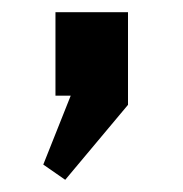

<svg xmlns="http://www.w3.org/2000/svg" viewBox="-20 -152 301 315"><path d="M87 143 190 20V-132H71V5H96L51 118Z"/></svg>

Font: Quattrocento Sans
Style: Bold
Weight: 700
Designer: Pablo Impallari
Foundry: Pablo Impallari, Igino Marini, Brenda Gallo
Version: Version 2.000